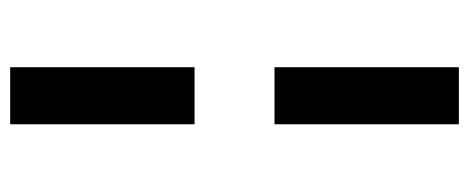

<svg xmlns="http://www.w3.org/2000/svg" viewBox="-292 -523 921 377"><g transform="rotate(90 168.5 -334.5)"><path d="M112 -413H224V-775H112ZM112 106H224V-256H112Z"/></g></svg>

Font: Glegoo
Style: Bold
Weight: 700
Version: Version 2.0.1; ttfautohint (v0.9) -r 48 -G 60